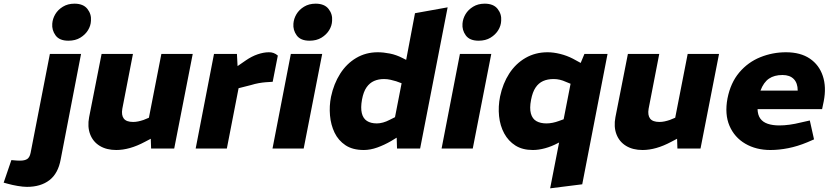

<svg xmlns="http://www.w3.org/2000/svg" viewBox="-162 -810 4537 1047"><path d="M-142 186 -100 63 -88 64Q-80 65 -70 65.5Q-60 66 -53 66Q-27 66 -13.5 57Q0 48 5 23L110 -516H280L169 59Q155 136 107.5 172.5Q60 209 -15 209Q-36 209 -65.5 204Q-95 199 -120 192ZM211 -588Q162 -588 141 -617Q120 -646 123 -681Q125 -708 139.5 -732.5Q154 -757 181 -773.5Q208 -790 244 -790Q292 -790 314.5 -761.5Q337 -733 334 -697Q333 -670 318 -645.5Q303 -621 276 -604.5Q249 -588 211 -588Z M472 8Q419 8 382 -14.5Q345 -37 329.5 -78Q314 -119 324 -171L392 -516H563L505 -217Q499 -182 513 -163.5Q527 -145 564 -145Q578 -145 592 -148Q606 -151 621 -156L650 -168L718 -516H889L788 0H662L659 -91L690 -69L629 -37Q586 -14 547 -3Q508 8 472 8Z M905 0 1005 -516H1130L1135 -422L1098 -425L1179 -481Q1211 -503 1243.5 -514Q1276 -525 1304 -525Q1331 -526 1353 -507L1325 -364Q1305 -363 1286.5 -361.5Q1268 -360 1248.5 -356.5Q1229 -353 1206 -346L1139 -329L1075 0Z M1324 0 1424 -516H1595L1494 0ZM1526 -588Q1477 -588 1456 -617Q1435 -646 1438 -681Q1440 -708 1454.5 -732.5Q1469 -757 1496 -773.5Q1523 -790 1559 -790Q1607 -790 1629.5 -761.5Q1652 -733 1649 -697Q1648 -670 1633 -645.5Q1618 -621 1591 -604.5Q1564 -588 1526 -588Z M1822 8Q1761 8 1722 -18Q1683 -44 1662.5 -86.5Q1642 -129 1637.5 -180.5Q1633 -232 1643 -282Q1658 -353 1693 -408Q1728 -463 1780.5 -494Q1833 -525 1898 -525Q1929 -525 1964 -518Q1999 -511 2032 -494L2094 -463L2042 -426L2101 -738L2279 -770L2129 0H2003L2000 -96L1983 -125L2028 -356L1998 -367Q1985 -371 1967.5 -375Q1950 -379 1932 -379Q1902 -379 1878 -368.5Q1854 -358 1837 -334Q1820 -310 1812 -267Q1804 -222 1811 -193Q1818 -164 1839 -150.5Q1860 -137 1893 -137Q1909 -137 1927 -142Q1945 -147 1962 -156L1996 -173L2017 -69L1971 -41Q1933 -19 1895 -5.5Q1857 8 1822 8Z M2246 0 2346 -516H2517L2416 0ZM2448 -588Q2399 -588 2378 -617Q2357 -646 2360 -681Q2362 -708 2376.5 -732.5Q2391 -757 2418 -773.5Q2445 -790 2481 -790Q2529 -790 2551.5 -761.5Q2574 -733 2571 -697Q2570 -670 2555 -645.5Q2540 -621 2513 -604.5Q2486 -588 2448 -588Z M2744 8Q2687 8 2648.5 -16.5Q2610 -41 2587.5 -82.5Q2565 -124 2559.5 -176.5Q2554 -229 2565 -284Q2580 -355 2615 -409Q2650 -463 2703.5 -494Q2757 -525 2824 -525Q2856 -525 2892.5 -516Q2929 -507 2962 -490L3017 -460L2955 -351L2923 -364Q2908 -371 2891.5 -375Q2875 -379 2857 -379Q2824 -379 2799.5 -368Q2775 -357 2758.5 -332.5Q2742 -308 2734 -266Q2725 -220 2733 -191Q2741 -162 2763 -149.5Q2785 -137 2818 -137Q2834 -137 2851.5 -140.5Q2869 -144 2885 -150L2921 -163L2941 -60L2879 -29Q2845 -11 2810 -1.5Q2775 8 2744 8ZM2838 217 2957 -392 2985 -420 3025 -516H3151L3013 195Z M3342 8Q3289 8 3252 -14.5Q3215 -37 3199.5 -78Q3184 -119 3194 -171L3262 -516H3433L3375 -217Q3369 -182 3383 -163.5Q3397 -145 3434 -145Q3448 -145 3462 -148Q3476 -151 3491 -156L3520 -168L3588 -516H3759L3658 0H3532L3529 -91L3560 -69L3499 -37Q3456 -14 3417 -3Q3378 8 3342 8Z M4039 8Q3961 8 3902 -26.5Q3843 -61 3816 -124Q3789 -187 3805 -273Q3822 -359 3869.5 -415Q3917 -471 3984 -498Q4051 -525 4124 -525Q4203 -525 4254 -490.5Q4305 -456 4325 -395.5Q4345 -335 4330 -258L4321 -215H3969Q3970 -183 3984 -163.5Q3998 -144 4024.5 -135Q4051 -126 4088 -126Q4114 -126 4143.5 -130Q4173 -134 4205 -142L4254 -153L4277 -50L4240 -34Q4187 -12 4136.5 -2Q4086 8 4039 8ZM3985 -316H4188Q4188 -357 4166.5 -379Q4145 -401 4105 -401Q4060 -401 4031 -381Q4002 -361 3985 -316Z"/></svg>

Font: REM
Style: Bold Italic
Weight: 700
Italic angle: -11°
Designer: Octavio Pardo
Foundry: Ashler Design
Version: Version 1.005;gftools[0.9.28]